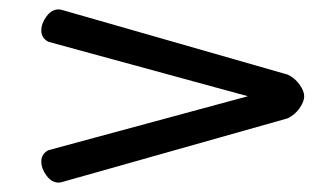

<svg xmlns="http://www.w3.org/2000/svg" viewBox="-20 -508 710 409"><path d="M68 -164Q68 -180 83 -188L508 -303L83 -419Q68 -427 68 -443Q68 -458 79 -473Q90 -488 105 -488Q109 -488 115 -486L593 -349Q608 -342 618 -328Q628 -314 628 -303Q628 -292 618.5 -278Q609 -264 593 -256L115 -121Q109 -119 105 -119Q90 -119 79 -134Q68 -149 68 -164Z"/></svg>

Font: Happy Monkey
Style: Regular
Weight: 400
Version: Version 1.001